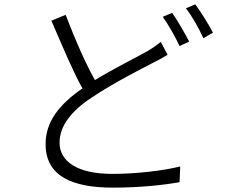

<svg xmlns="http://www.w3.org/2000/svg" viewBox="-20 -826 1040 880"><path d="M956 -676C937 -713 902 -770 875 -806L832 -788C861 -751 890 -699 912 -651L956 -676ZM847 -635C826 -677 794 -731 769 -767L726 -749C753 -711 784 -656 803 -615L847 -635ZM803 9 806 -63C730 -44 605 -29 495 -29C333 -29 253 -87 253 -172C253 -249 307 -318 402 -380C501 -446 610 -501 679 -537C707 -551 727 -562 748 -575L717 -634C697 -618 680 -606 653 -590C597 -559 506 -514 415 -459C388 -507 358 -570 330 -636L326 -646C319 -662 312 -678 306 -695L302 -704C295 -723 288 -741 281 -758L215 -731L220 -721C221 -718 222 -715 224 -712L228 -702C272 -601 316 -495 358 -421C248 -345 189 -266 189 -165C189 -18 312 34 498 34C622 34 730 22 803 9Z"/></svg>

Font: Glow Sans SC Normal
Style: Regular
Weight: 400
Designer: Ryoko NISHIZUKA (kana, bopomofo & ideographs); Paul D. Hunt (Latin, Greek & Cyrillic); Sandoll Communications, Soo-young
Version: Version 0.93